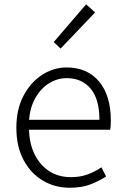

<svg xmlns="http://www.w3.org/2000/svg" viewBox="-20 -861 578 894"><path d="M304.2 13.2Q235.4 13.2 179.2 -20.3Q123 -53.7 89.6 -116.2Q56.2 -178.7 56.2 -266.1Q56.2 -352.5 89.6 -415.5Q123 -478.5 176.5 -512.7Q230 -546.9 290 -546.9Q386.7 -546.9 441.4 -481.4Q496.1 -416 496.1 -298.8Q496.1 -276.4 493.2 -256.8H115.2Q116.7 -191.9 141.4 -142.1Q166 -92.3 209.2 -64.2Q252.4 -36.1 310.1 -36.1Q352.5 -36.1 387.2 -48.6Q421.9 -61 452.1 -82L474.1 -39.1Q441.9 -18.6 401.9 -2.7Q361.8 13.2 304.2 13.2ZM115.2 -303.2H442.9Q442.9 -399.9 401.9 -448.5Q360.8 -497.1 291 -497.1Q247.6 -497.1 209.5 -473.9Q171.4 -450.7 146 -407.2Q120.6 -363.8 115.2 -303.2ZM262.2 -634.8 230 -665 380.9 -840.8 422.9 -803.2Z"/></svg>

Font: Source Han Sans CN Light
Style: Regular
Weight: 300
Designer: Ryoko NISHIZUKA  (kana, bopomofo & ideographs); Paul D. Hunt (Latin, Greek & Cyrillic); Sandoll Communications , Soo-you
Foundry: Adobe
Version: Version 2.000;hotconv 1.0.107;makeotfexe 2.5.65593